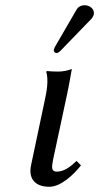

<svg xmlns="http://www.w3.org/2000/svg" viewBox="-20 -703 380 735"><path d="M152 -322 99 -71C88 -20 113 12 169 12C212 12 261 -33 290 -70L273 -87C248 -63 225 -46 197 -46C177 -46 177 -61 183 -91L237 -343C244 -375 255 -439 255 -439C239 -433 222 -429 203 -429C191 -429 165 -430 160 -431L157 -429C167 -394 158 -350 152 -322ZM304 -683C291 -683 279 -677 273 -666L190 -523C189 -520 187 -516 186 -513C185 -506 189 -500 197 -500C201 -500 207 -504 211 -508L329 -630C334 -635 338 -643 339 -648C343 -668 324 -683 304 -683Z"/></svg>

Font: Libertinus Sans
Style: Italic
Weight: 400
Italic angle: -12°
Designer: Philipp H. Poll, Khaled Hosny
Foundry: Caleb Maclennan
Version: Version 7.050;RELEASE